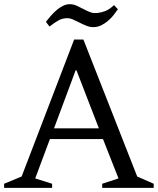

<svg xmlns="http://www.w3.org/2000/svg" viewBox="-22 -912 766 932"><path d="M478 -236.8H220.2L148.9 -45.9L231 -20V0H-2V-20L83 -55.2L337.9 -720.2H382.8L644 -55.2L724.1 -20V0H474.1V-20L553.2 -45.9ZM345.2 -570.8 240.2 -289.1H458L349.1 -570.8ZM451.7 -849.1Q468.8 -850.6 489.5 -858.6Q510.3 -866.7 531.2 -887.2L550.3 -867.2Q541 -853.5 528.8 -838.1Q516.6 -822.8 501.5 -810.1Q486.3 -797.4 468.8 -788.8Q451.2 -780.3 430.7 -780.3Q413.6 -780.3 397 -787.1Q380.4 -793.9 364.5 -802Q348.6 -810.1 333.5 -816.9Q318.4 -823.7 304.2 -823.7Q282.2 -823.7 263.4 -813.7Q244.6 -803.7 218.3 -783.2L200.7 -806.2Q210.9 -819.3 223.9 -834.2Q236.8 -849.1 251.7 -862.1Q266.6 -875 283 -883.3Q299.3 -891.6 316.9 -891.6Q334 -891.6 349.1 -884.8Q364.3 -877.9 379.4 -869.9Q394.5 -861.8 409.9 -855.2Q425.3 -848.6 435.3 -848.6Q445.3 -848.6 451.7 -849.1Z"/></svg>

Font: Amethysta
Style: Regular
Weight: 400
Designer: Konstantin Vinogradov, Alexei Vanyashin
Foundry: Cyreal (www.cyreal.org)
Version: Version 1.003